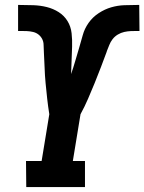

<svg xmlns="http://www.w3.org/2000/svg" viewBox="-20 -755 583 775"><path d="M86 0 85 -105H148L179 -294Q174 -325 170.5 -356.5Q167 -388 164 -419.5Q161 -451 160 -483Q159 -515 157 -547V-548Q156 -560 156 -573Q156 -586 150.5 -597Q145 -608 135.5 -615.5Q126 -623 113.5 -626Q101 -629 88 -629.5Q75 -630 62 -630H53V-735H59Q87 -735 115 -734Q143 -733 169 -726.5Q195 -720 217 -706Q239 -692 252.5 -670Q266 -648 269 -621Q272 -594 271 -566.5Q270 -539 269 -511.5Q268 -484 267 -456Q276 -482 283.5 -508Q291 -534 299 -560.5Q307 -587 314 -613Q321 -639 337.5 -662.5Q354 -686 378.5 -702Q403 -718 429 -725.5Q455 -733 481.5 -734Q508 -735 534 -735H542L543 -630H534Q521 -630 508 -629.5Q495 -629 481.5 -626Q468 -623 455.5 -615.5Q443 -608 434.5 -597Q426 -586 421 -573Q416 -560 411 -548V-547Q399 -515 387 -483Q375 -451 362 -419.5Q349 -388 335.5 -356.5Q322 -325 305 -294L274 -105H323V0Z"/></svg>

Font: Iosevka Curly Slab Extrabold
Style: Italic
Weight: 800
Italic angle: -9°
Monospace: yes
Designer: Belleve Invis
Foundry: Belleve Invis
Version: Version 22.1.2; ttfautohint (v1.8.4)